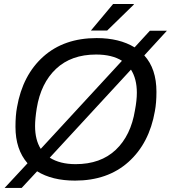

<svg xmlns="http://www.w3.org/2000/svg" viewBox="-20 -888 852 957"><path d="M433.1 -735.8 543.9 -868.2H647V-865.2L514.2 -735.8ZM2.9 48.8 117.2 -74.2Q57.1 -143.1 57.1 -255.9Q57.1 -313 64.9 -354Q92.8 -513.7 196 -606Q299.3 -698.2 461.9 -698.2Q574.7 -698.2 650.9 -651.9L727.1 -734.9H812L699.2 -611.8Q759.8 -545.4 759.8 -430.2Q759.8 -375 752 -334Q724.1 -173.8 620.4 -80.8Q516.6 12.2 354 12.2Q239.7 12.2 165 -34.2L87.9 48.8ZM154.8 -259.8Q154.8 -190.9 183.1 -146L587.9 -585Q538.6 -616.2 459 -616.2Q335 -616.2 259.3 -544.9Q183.6 -473.6 163.1 -348.1Q154.8 -295.4 154.8 -259.8ZM356.9 -69.8Q481.4 -69.8 556.9 -141.1Q632.3 -212.4 652.8 -338.9Q662.1 -387.7 662.1 -425.8Q662.1 -495.1 632.8 -541L228 -102.1Q278.8 -69.8 356.9 -69.8Z"/></svg>

Font: Archivo
Style: Italic
Weight: 400
Italic angle: -10°
Designer: Hector Gatti
Foundry: Omnibus-Type
Version: Version 2.001